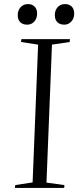

<svg xmlns="http://www.w3.org/2000/svg" viewBox="-20 -922 384 942"><path d="M167 -703 83 -716 85 -730H323L322 -716L235 -703L208 -26L296 -14L295 0H53L55 -14L140 -27ZM67 -848Q67 -871 81 -886.5Q95 -902 118 -902Q137 -902 149.5 -890Q162 -878 162 -855Q162 -832 148.5 -816.5Q135 -801 113 -801Q92 -801 79.5 -813Q67 -825 67 -848ZM249 -848Q249 -871 262.5 -886.5Q276 -902 299 -902Q319 -902 331.5 -890Q344 -878 344 -855Q344 -832 330 -816.5Q316 -801 295 -801Q274 -801 261.5 -813Q249 -825 249 -848Z"/></svg>

Font: Literata 72pt Light
Style: Italic
Weight: 300
Italic angle: -2°
Designer: Latin by Veronika Burian and Jose Scaglione. Greek by Irene Vlachou. Cyrillic by Vera Evstafieva
Foundry: TypeTogether
Version: Version 3.002